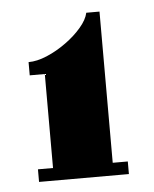

<svg xmlns="http://www.w3.org/2000/svg" viewBox="-38 -782 371 463"><g transform="rotate(-5 147.0 -550.0)"><path d="M38.5 -352V-382.5H75V-610H38.5V-642Q59 -642 83.2 -652.2Q107.5 -662.5 130 -678.8Q152.5 -695 168.2 -713.5Q184 -732 187.5 -748.5H219.5V-382.5H256V-352Z"/></g></svg>

Font: Imbue 10pt Black
Style: Regular
Weight: 900
Designer: Tyler Finck
Foundry: Etcetera Type Company
Version: Version 1.102; ttfautohint (v1.8.3)